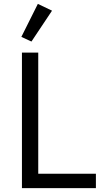

<svg xmlns="http://www.w3.org/2000/svg" viewBox="-20 -969 541 989"><path d="M474 0H93V-698H177V-74H474ZM248 -914 142 -755 90 -779 175 -949Z"/></svg>

Font: IBM Plex Sans Var
Style: Regular
Weight: 400
Designer: Mike Abbink, Paul van der Laan, Pieter van Rosmalen
Foundry: Bold Monday
Version: Version 3.000